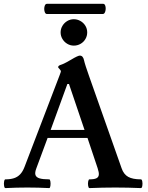

<svg xmlns="http://www.w3.org/2000/svg" viewBox="-24 -964 759 987"><path d="M3.9 -42Q29.3 -42 47.6 -47.9Q65.9 -53.7 79.3 -67.6Q92.8 -81.5 102.1 -106L283.2 -579.1Q289.1 -594.7 289.1 -597.7Q289.1 -600.1 286.6 -603.3Q284.2 -606.4 281.7 -609.4Q279.3 -611.8 277.1 -614.5Q274.9 -617.2 274.9 -619.1Q274.9 -627 291.5 -631.8Q294.9 -632.3 299.3 -634.8Q311.5 -639.6 342.3 -657.7Q359.4 -668 370.4 -673.1Q381.3 -678.2 386.2 -678.2Q394.5 -678.2 399.9 -672.4Q405.3 -666.5 407.7 -655.3Q410.2 -643.6 417 -622.3Q423.8 -601.1 433.1 -575.2L601.1 -99.1Q611.8 -67.9 635 -54.9Q658.2 -42 700.2 -42Q705.6 -42 707.5 -30.8Q709.5 -19.5 707.5 -8.3Q705.6 2.9 700.2 2.9Q634.3 0 568.4 0Q502 0 436 2.9Q431.2 2.9 429.2 -8.3Q427.2 -19.5 429.2 -30.8Q431.2 -42 436 -42Q460 -42 471.2 -47.4Q482.4 -52.7 483.9 -64.9Q485.4 -77.1 478 -99.1L425.8 -254.9H220.7L162.6 -98.1Q154.3 -76.2 158.4 -64.2Q162.6 -52.2 179.4 -47.1Q196.3 -42 229 -42Q233.4 -42 235.1 -30.8Q236.8 -19.5 235.1 -8.3Q233.4 2.9 229 2.9Q172.9 0 116.7 0Q60.5 0 3.9 2.9Q-1 2.9 -2.9 -8.3Q-4.9 -19.5 -2.9 -30.8Q-1 -42 3.9 -42ZM410.6 -295.9 330.6 -532.2H322.3L236.3 -295.9ZM287.6 -797.4Q287.6 -815.4 296.9 -831.1Q306.2 -846.7 321.8 -856Q337.4 -865.2 355.5 -865.2Q373 -865.2 388.9 -856.4Q404.8 -847.7 414.6 -832Q424.3 -816.4 424.3 -797.4Q424.3 -778.8 415 -763.2Q405.8 -747.6 389.9 -738.5Q374 -729.5 355.5 -729.5Q337.4 -729.5 321.8 -738.8Q306.2 -748 296.9 -763.7Q287.6 -779.3 287.6 -797.4ZM216.8 -944.3H506.8Q515.1 -944.3 518.1 -931.2Q521 -918 517.1 -905Q513.2 -892.1 504.9 -892.1H216.8Q208.5 -892.1 205.1 -905.3Q201.7 -918.5 205.1 -931.4Q208.5 -944.3 216.8 -944.3Z"/></svg>

Font: Junicode Two Beta VF
Style: Regular
Weight: 400
Designer: Peter S. Baker
Foundry: Briery Creek Software
Version: Version 1.031 beta; ttfautohint (v1.8.1.43-b0c9)